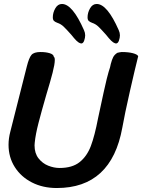

<svg xmlns="http://www.w3.org/2000/svg" viewBox="-20 -926 716 967"><path d="M389 -707 385 -708Q375 -711 364.5 -721.5Q354 -732 339 -751Q315 -778 301 -791.5Q287 -805 269 -811Q258 -815 252 -820.5Q246 -826 246 -839Q246 -862 258.5 -884Q271 -906 292 -906Q345 -906 403 -774Q409 -761 409 -748Q409 -736 404 -721.5Q399 -707 389 -707ZM564 -707 560 -708Q550 -711 539.5 -721.5Q529 -732 514 -751Q490 -778 476 -791.5Q462 -805 444 -811Q433 -815 427 -820.5Q421 -826 421 -839Q421 -862 433.5 -884Q446 -906 467 -906Q520 -906 578 -774Q584 -761 584 -748Q584 -736 579 -721.5Q574 -707 564 -707ZM184 -664Q211 -664 230.5 -658Q250 -652 251 -640Q256 -637 256 -624Q256 -603 245 -560Q234 -517 213 -448Q189 -365 174 -307Q159 -249 155 -208L154 -194Q154 -154 174 -128.5Q194 -103 223 -91.5Q252 -80 280 -80Q344 -80 381 -109.5Q418 -139 437.5 -190.5Q457 -242 474 -331Q483 -376 502 -461Q521 -546 527 -564Q536 -590 538 -604Q544 -627 550.5 -639Q557 -651 571 -660Q575 -661 582 -662.5Q589 -664 593 -664Q627 -664 649.5 -658Q672 -652 676 -643Q661 -584 634.5 -467.5Q608 -351 596 -283Q541 21 266 21Q196 21 141 -7Q86 -35 54.5 -84.5Q23 -134 23 -197Q23 -229 32 -263L115 -591Q126 -635 138.5 -649.5Q151 -664 184 -664Z"/></svg>

Font: Sriracha
Style: Regular
Weight: 400
Designer: Suppakit Chalermlarp
Version: Version 1.002g